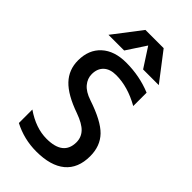

<svg xmlns="http://www.w3.org/2000/svg" viewBox="-289 -1044 1141 1141"><g transform="rotate(45 281.5 -474.0)"><path d="M279.3 -646.5Q227.5 -646.5 199.7 -620.1Q171.9 -593.8 171.9 -547.9Q171.9 -510.7 197.3 -480.5Q222.7 -450.2 275.4 -432.6Q407.2 -388.7 459 -335Q510.7 -281.2 510.7 -196.3Q510.7 -94.7 447.8 -42Q384.8 10.7 263.7 10.7Q161.1 10.7 71.3 -36.1V-149.4Q163.1 -85.9 253.9 -85.9Q393.6 -85.9 394.5 -196.3Q394.5 -238.3 366.7 -268.1Q338.9 -297.9 273.4 -321.3Q159.2 -361.3 107.9 -415.5Q56.6 -469.7 56.6 -547.9Q56.6 -637.7 113.3 -689.5Q169.9 -741.2 268.6 -741.2Q381.8 -741.2 480.5 -700.2V-587.9Q377 -646.5 279.3 -646.5ZM289.1 -905.3 209 -783.2H77.1L211.9 -959H365.2L500 -783.2H368.2Z"/></g></svg>

Font: Gen Shin Gothic Medium
Style: Regular
Weight: 500
Designer: [Source Han Sans]
Ryoko NISHIZUKA  (kana & ideographs); Paul D. Hunt (Latin, Greek & Cyrillic); Wenlong ZHANG  (bopomofo
Version: Version 1.002.20150607